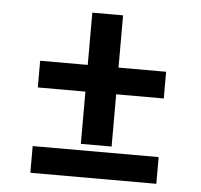

<svg xmlns="http://www.w3.org/2000/svg" viewBox="-45 -613 690 659"><g transform="rotate(5 300.0 -283.0)"><path d="M247 -114V-294H83V-386H247V-566H353V-386H517V-294H353V-114ZM83 0V-92H517V0Z"/></g></svg>

Font: Iosevka Custom SmBdEx
Style: Regular
Weight: 600
Width: 7
Monospace: yes
Designer: Belleve Invis
Foundry: Belleve Invis
Version: Version 11.2.4; ttfautohint (v1.8.4)